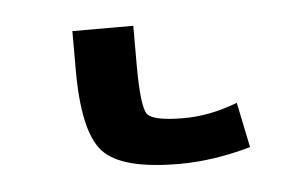

<svg xmlns="http://www.w3.org/2000/svg" viewBox="-30 10 423 282"><g transform="rotate(-5 181.5 151.0)"><path d="M174.8 104.5Q174.8 167 183.6 177.7Q192.4 188.5 237.3 188.5Q275.4 188.5 316.4 172.9L330.1 239.3Q275.4 254.9 224.6 254.9Q139.6 254.9 112.3 225.1Q85 195.3 85 104.5V46.9H174.8Z"/></g></svg>

Font: Nasu
Style: Regular
Weight: 400
Designer: Ryoko NISHIZUKA (kana &amp; ideographs); Paul D. Hunt (Latin, Greek &amp; Cyrillic); Wenlong ZHANG (bopomofo); Sandoll C
Version: Version 2014.1215